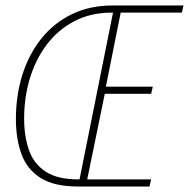

<svg xmlns="http://www.w3.org/2000/svg" viewBox="-20 -680 689 700"><path d="M264 0Q178 0 128.5 -31Q79 -62 58.5 -117.5Q38 -173 38 -246Q38 -332 61.5 -407Q85 -482 130.5 -539Q176 -596 241.5 -628Q307 -660 390 -660H649L643 -634H420L366 -364H537L531 -338H362L298 -26H531L525 0ZM266 -26H270L392 -634H388Q311 -634 251.5 -603Q192 -572 151 -518Q110 -464 89 -394.5Q68 -325 68 -248Q68 -183 85.5 -133Q103 -83 146 -54.5Q189 -26 266 -26Z"/></svg>

Font: SourceCodeVF
Style: Italic
Weight: 200
Italic angle: -11°
Monospace: yes
Designer: Paul D. Hunt, Teo Tuominen
Foundry: Adobe
Version: Version 1.026;hotconv 1.1.0;makeotfexe 2.6.0